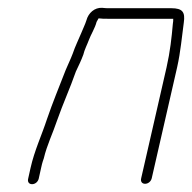

<svg xmlns="http://www.w3.org/2000/svg" viewBox="-20 -464 491 491"><path d="M79 -7 85 -34C86 -39 88 -48 92 -59C100 -93 115 -123 126 -156C141 -199 159 -238 174 -281C182 -298 187 -308 193 -324C196 -337 203 -350 207 -361C212 -375 223 -392 227 -408L232 -417H233C240 -416 247 -416 255 -416H423C423 -412 423 -408 422 -403C419 -368 415 -332 406 -292L341 -8C339 0 343 6 351 6C359 6 366 0 368 -8L433 -292C442 -332 445 -370 450 -406C454 -433 447 -443 418 -443H261C254 -443 248 -443 241 -444C222 -445 206 -431 201 -412C198 -402 191 -388 188 -380C181 -363 172 -345 166 -327C160 -311 155 -302 148 -285C131 -241 115 -203 100 -159C87 -119 68 -79 58 -34L52 -7C50 1 54 7 62 7C70 7 77 1 79 -7Z"/></svg>

Font: Electronic
Style: LtIt
Weight: 300
Version: Version 1.011